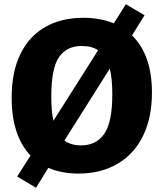

<svg xmlns="http://www.w3.org/2000/svg" viewBox="-20 -805 770 906"><path d="M603 -638Q697 -546 697 -368Q697 -250 655 -164Q613 -78 534.5 -32Q456 14 350 14Q270 14 208 -13L150 81L61 28L124 -71Q35 -165 35 -344Q35 -466 76.5 -550.5Q118 -635 194 -678Q270 -721 373 -721Q453 -721 517 -695L574 -785L662 -733ZM222 -350Q222 -279 232 -235L443 -568Q413 -588 365 -588Q295 -588 258.5 -535.5Q222 -483 222 -350ZM510 -361Q510 -433 498 -481L284 -142Q314 -119 363 -119Q434 -119 472 -173.5Q510 -228 510 -361Z"/></svg>

Font: Bitter Pro ExtraBold
Style: Regular
Weight: 800
Designer: Sol Matas, and Bitter project Authors
Foundry: Sol Matas
Version: Version 1.010